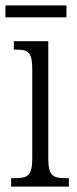

<svg xmlns="http://www.w3.org/2000/svg" viewBox="-22 -688 283 708"><path d="M-2 -624H223V-668H-2ZM19 0H232V-31H221C172 -31 156 -40 156 -106V-536H29V-505H37C84 -505 97 -495 97 -430V-104C97 -40 80 -31 32 -31H19Z"/></svg>

Font: Noto Serif Armenian ExtraCondensed Light
Style: Regular
Weight: 300
Width: 2
Designer: Monotype Design Team
Foundry: Monotype Imaging Inc.
Version: Version 2.008